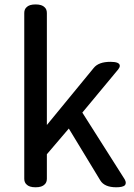

<svg xmlns="http://www.w3.org/2000/svg" viewBox="-20 -791 592 846"><path d="M466.8 -518.6Q507.8 -518.6 507.8 -501Q507.8 -494.1 501 -485.4L342.8 -294.9L529.3 -1Q534.2 7.8 534.2 14.2Q534.2 20.5 530.3 25.4Q520.5 34.2 492.2 34.2Q440.4 34.2 421.9 3.9L283.2 -224.6L186.5 -111.3V-3.9Q186.5 12.7 176.8 21.5Q165 34.2 136.7 34.2Q108.4 34.2 96.7 21.5Q86.9 12.7 86.9 -3.9V-733.4Q86.9 -750 96.7 -758.8Q108.4 -771.5 136.7 -771.5Q165 -771.5 176.8 -758.8Q186.5 -750 186.5 -733.4V-240.2L392.6 -491.2Q414.1 -518.6 466.8 -518.6Z"/></svg>

Font: TaiwanPearl
Style: Regular
Weight: 400
Version: Version 2.102